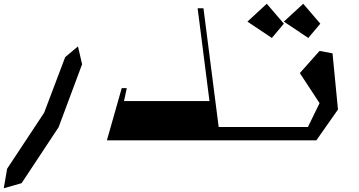

<svg xmlns="http://www.w3.org/2000/svg" viewBox="-40 -747 1912 1022"><path d="M195 -147 -2 151 -20 255 75 228 272 -70 397 -405 375 -500 307 -443Z M1124 -71 1043 -703H1012L1075 -209H620L635 -278H608L529 0H1272V-71Z M1380 -727 1471 -621 1407 -545 1277 -632ZM1574 -727 1665 -621 1601 -545 1471 -632ZM1661 -476 1556 -358 1661 -198 1599 -71H1203V0H1644L1759 -164L1730 -463Z"/></svg>

Font: Am-Hal
Style: Regular
Weight: 400
Designer: Multible Designers
Foundry: Kief Type Foundry
Version: Version 1.000;PS 001.000;hotconv 1.0.88;makeotf.lib2.5.64775